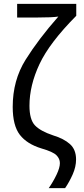

<svg xmlns="http://www.w3.org/2000/svg" viewBox="-20 -780 438 997"><path d="M256 -77Q190 -99 161.5 -129Q133 -159 133 -231Q133 -336 185 -447Q237 -558 376 -698V-760H69V-689H171Q251 -689 283 -694Q180 -577 113 -470Q46 -363 46 -225Q46 -128 83 -80Q120 -32 196 -9Q255 8 273 26Q291 44 291 67Q291 91 273.5 127.5Q256 164 233 197H318Q340 165 357.5 125.5Q375 86 375 48Q375 -3 343.5 -31.5Q312 -60 256 -77Z"/></svg>

Font: Noto Sans Display SemiCondensed
Style: Regular
Weight: 400
Width: 4
Designer: Monotype Design team
Foundry: Monotype Imaging Inc.
Version: 1.000